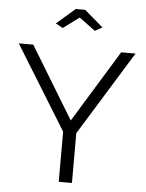

<svg xmlns="http://www.w3.org/2000/svg" viewBox="-60 -965 772 1014"><g transform="rotate(5 325.5 -458.5)"><path d="M16 -710H93L325 -328L559 -710H635L360 -264V0H290V-266ZM240 -811 202 -832 300 -917H350L449 -832L410 -811L325 -874Z"/></g></svg>

Font: Raleway
Style: Regular
Weight: 400
Designer: Matt McInerney, Pablo Impallari, Rodrigo Fuenzalida
Foundry: Matt McInerney, Pablo Impallari, Rodrigo Fuenzalida
Version: Version 1.000;PS 001.001;hotconv 1.0.56; ttfautohint (v1.5)